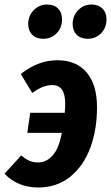

<svg xmlns="http://www.w3.org/2000/svg" viewBox="-55 -815 492 851"><path d="M375 -339Q375 -240 345 -159.5Q315 -79 256 -31.5Q197 16 114 16Q24 16 -35 -45L39 -126Q58 -110 75 -102.5Q92 -95 114 -95Q150 -95 178 -125.5Q206 -156 219 -226H66L79 -315H232Q234 -341 234 -354Q234 -398 219.5 -418Q205 -438 177 -438Q155 -438 134 -429.5Q113 -421 88 -403L37 -487Q114 -548 199 -548Q283 -548 329 -494Q375 -440 375 -339ZM70 -709Q70 -745 94.5 -770Q119 -795 153 -795Q185 -795 202.5 -777Q220 -759 220 -729Q220 -692 196 -667.5Q172 -643 136 -643Q106 -643 88 -661Q70 -679 70 -709ZM267 -709Q267 -745 291.5 -770Q316 -795 350 -795Q381 -795 399 -777Q417 -759 417 -729Q417 -692 393 -667.5Q369 -643 334 -643Q303 -643 285 -661Q267 -679 267 -709Z"/></svg>

Font: Fira Sans Extra Condensed
Style: Bold Italic
Weight: 700
Width: 3
Italic angle: -8°
Designer: Carrois Corporate & Edenspiekermann AG
Foundry: Carrois Corporate GbR & Edenspiekermann AG
Version: Version 4.203